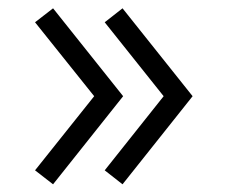

<svg xmlns="http://www.w3.org/2000/svg" viewBox="-20 -508 576 474"><path d="M111 -53 66.5 -87.5 212.5 -270.5 66.5 -453 111 -487.5 284 -270.5ZM282.5 -53 238.5 -87.5 384 -270.5 238.5 -453 282.5 -487.5 455.5 -270.5Z"/></svg>

Font: Manrope ExtraLight
Style: Regular
Weight: 400
Version: Version 4.504